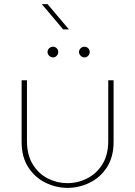

<svg xmlns="http://www.w3.org/2000/svg" viewBox="-20 -900 657 933"><path d="M308 13Q253 13 201.5 -12Q150 -37 117.5 -87Q85 -137 85 -211V-510H111V-215Q111 -147 139.5 -101Q168 -55 213 -32.5Q258 -10 307 -10Q358 -10 403.5 -33Q449 -56 477.5 -101.5Q506 -147 506 -215V-510H532V-211Q532 -137 499.5 -87Q467 -37 415.5 -12Q364 13 308 13ZM390 -621Q380 -621 372 -629Q364 -637 364 -647Q364 -658 372 -665.5Q380 -673 390 -673Q401 -673 408.5 -665.5Q416 -658 416 -647Q416 -637 408.5 -629Q401 -621 390 -621ZM237 -621Q227 -621 219 -629Q211 -637 211 -647Q211 -658 219 -665.5Q227 -673 237 -673Q248 -673 255.5 -665.5Q263 -658 263 -647Q263 -637 255.5 -629Q248 -621 237 -621ZM287 -757 183 -880H211L315 -757Z"/></svg>

Font: MuseoModerno Thin Thin
Style: Regular
Weight: 250
Version: Version 1.003